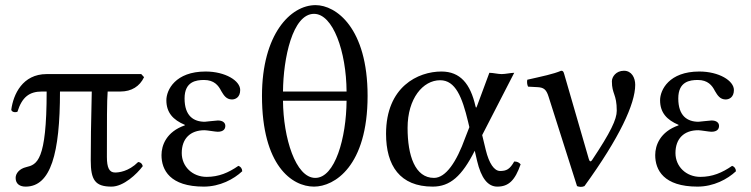

<svg xmlns="http://www.w3.org/2000/svg" viewBox="-20 -718 2929 749"><path d="M531 -429H162C68 -429 32 -350 24 -290C25.4 -281.8 37 -278 48 -282C66 -339 94 -361 144 -361H162C162 -89 124 -76 82 -66C56.2 -59.9 41 -42 41 -24C41 0 58 10 80 10C178 10 214 -119 214 -361H338C335 -246 334 -150 334 -92C334 -16 351 10 415 10C462 10 514 -39 537 -70C534 -80 529 -85 519 -86C481 -48 442 -45 429 -45C406 -45 397 -64 397 -106C397 -244 397 -325 400 -361H450C493 -361 525 -381 542 -417Z M689 -121C689 -177 722 -210 778 -210C787 -210 821 -204 829 -204C852 -204 859 -215 859 -227C859 -239 849 -248 830 -248C825 -248 780 -243 779 -243C736 -243 700 -265 700 -334C700 -400 745 -406 776 -406C815 -406 832 -385 843 -363C853 -346 863 -330 885 -330C898 -330 917 -338 917 -367C917 -403 859 -439 782 -439C664 -439 629 -367 629 -327C629 -278.7 655.2 -250.3 701 -231V-229C629 -204 610 -151 610 -113C610 -55 643 10 775 10C838 10 892 -19 925 -50C924.6 -60.8 918.7 -68.2 910 -71C871 -44 833 -28 786 -28C731 -28 689 -68 689 -121Z M1332 -361H1084C1085 -490 1121 -664 1205 -664C1279 -664 1331 -517 1332 -361ZM1332 -325C1331 -180 1287 -24 1210 -24C1133 -24 1085 -181 1084 -325ZM1002 -344C1002 -72 1119 10 1205 10C1285 10 1414 -70 1414 -344C1414 -609 1291 -698 1211 -698C1113 -698 1002 -584 1002 -344Z M1861 -191 1986 -434C1973 -434 1952 -429 1937 -429C1922 -429 1904 -434 1889 -434L1841.5 -306C1838.7 -298.5 1837.1 -294 1834.8 -304C1815 -391 1775.5 -439 1702 -439C1611 -439 1486 -380 1486 -196C1486 -72 1540 10 1668 10C1736 10 1782 -31 1832 -130L1841 -91C1857 -23 1883 10 1920 10C1964 10 1989 -14 2011 -77C2005 -84 1998 -88 1986 -88C1969 -58 1956 -51 1931 -51C1908 -51 1888 -80 1875 -133ZM1811 -222 1795 -181C1761 -86 1719 -24 1673 -24C1599 -24 1570 -111 1570 -219C1570 -334 1630 -405 1697 -405C1757 -405 1783 -339 1806 -243Z M2120 -341 2231 8C2240.7 11.7 2250.3 12.3 2260 8C2397 -181 2458 -313 2458 -387C2458 -415 2444 -442 2414 -442C2383 -442 2367 -418 2367 -401C2367 -350 2386 -352 2386 -286C2386 -252.5 2362 -202 2290 -94C2283.5 -84.3 2279.5 -89.1 2276.9 -98L2181 -429C2178 -440 2175.5 -442 2169 -442C2138.5 -429 2096.5 -420.5 2037 -407C2035.2 -399 2036 -388 2040 -380L2077 -378C2100.2 -376.7 2111 -370 2120 -341Z M2615 -121C2615 -177 2648 -210 2704 -210C2713 -210 2747 -204 2755 -204C2778 -204 2785 -215 2785 -227C2785 -239 2775 -248 2756 -248C2751 -248 2706 -243 2705 -243C2662 -243 2626 -265 2626 -334C2626 -400 2671 -406 2702 -406C2741 -406 2758 -385 2769 -363C2779 -346 2789 -330 2811 -330C2824 -330 2843 -338 2843 -367C2843 -403 2785 -439 2708 -439C2590 -439 2555 -367 2555 -327C2555 -278.7 2581.2 -250.3 2627 -231V-229C2555 -204 2536 -151 2536 -113C2536 -55 2569 10 2701 10C2764 10 2818 -19 2851 -50C2850.6 -60.8 2844.7 -68.2 2836 -71C2797 -44 2759 -28 2712 -28C2657 -28 2615 -68 2615 -121Z"/></svg>

Font: Libertinus Serif
Style: Regular
Weight: 400
Designer: Philipp H. Poll
Foundry: Khaled Hosny
Version: Version 6.2